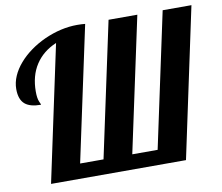

<svg xmlns="http://www.w3.org/2000/svg" viewBox="-81 -849 1097 947"><g transform="rotate(-10 467.5 -375.0)"><path d="M245.1 -680.2Q177.7 -651.9 141.4 -596.2Q105 -540.5 105 -460.9Q105 -428.7 112.3 -411.1Q114.3 -404.8 117.2 -399.9Q119.1 -396.5 119.1 -393.1Q65.4 -393.1 39.6 -414.6Q12.2 -437.5 12.2 -490.2Q12.2 -522.5 26.1 -554.7Q40 -586.9 65.9 -616.7Q90.8 -645.5 124.5 -669.9Q158.2 -694.3 197.8 -712.4Q281.7 -750 362.8 -750Q385.3 -750 402.8 -748L258.8 -74.2H376L520 -748H664.1L520 -74.2H647L791 -748H935.1L775.9 0H100.1Z"/></g></svg>

Font: Pattaya
Style: Regular
Weight: 400
Designer: Pablo Impallari / Thai characters Designed by Thanarat Vachiruckul and Suppakit Chalermlarp
Foundry: Pablo Impallari
Version: Version 1.007;September 16, 2023;FontCreator 15.0.0.2934 64-